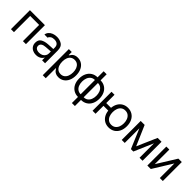

<svg xmlns="http://www.w3.org/2000/svg" viewBox="293 -2151 3794 3794"><g transform="rotate(45 2189.5 -254.0)"><path d="M67.4 -530.3H486.3V0H402.3V-453.1H151.4V0H67.4Z M793.9 -306.6Q827.1 -309.1 868.4 -311.3Q909.7 -313.5 937.5 -314.5V-357.4Q937.5 -408.7 907 -436.3Q876.5 -463.9 817.4 -463.9Q769 -463.9 738.3 -444.1Q707.5 -424.3 698.2 -392.6H610.4Q615.7 -435.1 643.6 -467.8Q671.4 -500.5 717.5 -518.8Q763.7 -537.1 821.3 -537.1Q897.5 -537.1 959 -498.3Q1020.5 -459.5 1020.5 -349.6V0H937.5V-72.3H933.6Q923.8 -51.8 903.6 -32.5Q883.3 -13.2 850.8 -0.2Q818.4 12.7 775.4 12.7Q724.6 12.7 683.6 -6.8Q642.6 -26.4 618.7 -63.2Q594.7 -100.1 594.7 -150.4Q594.7 -232.9 651.1 -266.6Q707.5 -300.3 793.9 -306.6ZM790 -62.5Q835.4 -62.5 868.9 -80.6Q902.3 -98.6 919.9 -128.4Q937.5 -158.2 937.5 -192.4V-245.6L803.7 -236.3Q744.1 -232.4 711.4 -210.4Q678.7 -188.5 678.7 -146.5Q678.7 -106 709.2 -84.2Q739.7 -62.5 790 -62.5Z M1155.3 -530.3H1236.3V-446.3H1246.1Q1261.7 -471.7 1276.4 -489Q1291 -506.3 1321.8 -521.7Q1352.5 -537.1 1399.4 -537.1Q1465.8 -537.1 1516.8 -503.7Q1567.9 -470.2 1596.4 -408.2Q1625 -346.2 1625 -263.7Q1625 -181.2 1596.4 -118.9Q1567.9 -56.6 1516.8 -22.9Q1465.8 10.7 1400.4 10.7Q1354 10.7 1323 -4.6Q1292 -20 1276.4 -38.3Q1260.7 -56.6 1246.1 -81.1H1239.3V199.2H1155.3ZM1388.7 -64.5Q1437.5 -64.5 1471.9 -90.6Q1506.3 -116.7 1523.7 -162.4Q1541 -208 1541 -265.6Q1541 -321.8 1523.7 -366.2Q1506.3 -410.6 1472.2 -436.3Q1438 -461.9 1388.7 -461.9Q1339.8 -461.9 1305.9 -437.5Q1272 -413.1 1254.6 -368.9Q1237.3 -324.7 1237.3 -265.6Q1237.3 -205.6 1254.9 -160.2Q1272.5 -114.7 1306.6 -89.6Q1340.8 -64.5 1388.7 -64.5Z M1951.2 10.7Q1879.4 10.7 1824.5 -23.2Q1769.5 -57.1 1739.3 -119.1Q1709 -181.2 1709 -262.7Q1709 -344.2 1739.3 -406.5Q1769.5 -468.8 1824.5 -502.9Q1879.4 -537.1 1951.2 -537.1V-707H2035.2V-537.1Q2106.9 -537.1 2161.6 -502.9Q2216.3 -468.8 2246.3 -406.5Q2276.4 -344.2 2276.4 -262.7Q2276.4 -181.2 2246.3 -119.1Q2216.3 -57.1 2161.6 -23.2Q2106.9 10.7 2035.2 10.7V180.7H1951.2ZM1951.2 -462.9Q1898.9 -462.9 1863.5 -435.5Q1828.1 -408.2 1810.5 -362.8Q1793 -317.4 1793 -262.7Q1793 -208 1810.3 -163.1Q1827.6 -118.2 1863.3 -91.3Q1898.9 -64.5 1951.2 -64.5ZM2192.4 -262.7Q2192.4 -317.4 2175 -362.8Q2157.7 -408.2 2122.3 -435.5Q2086.9 -462.9 2035.2 -462.9V-64.5Q2087.4 -64.5 2122.6 -91.3Q2157.7 -118.2 2175 -163.1Q2192.4 -208 2192.4 -262.7Z M2431.6 -298.8H2564.9Q2571.3 -370.6 2602.8 -424.6Q2634.3 -478.5 2686 -507.8Q2737.8 -537.1 2803.7 -537.1Q2875.5 -537.1 2930.2 -502.9Q2984.9 -468.8 3014.9 -406.5Q3044.9 -344.2 3044.9 -262.7Q3044.9 -181.2 3014.9 -119.1Q2984.9 -57.1 2930.2 -23.2Q2875.5 10.7 2803.7 10.7Q2738.8 10.7 2687.5 -17.8Q2636.2 -46.4 2604.5 -98.9Q2572.8 -151.4 2565.4 -221.7H2431.6V0H2347.7V-530.3H2431.6ZM2961.9 -262.7Q2961.9 -317.4 2944.3 -362.5Q2926.8 -407.7 2891.4 -434.8Q2856 -461.9 2803.7 -461.9Q2752 -461.9 2716.8 -434.8Q2681.6 -407.7 2664.6 -362.5Q2647.5 -317.4 2647.5 -262.7Q2647.5 -208 2664.6 -163.1Q2681.6 -118.2 2716.8 -91.3Q2752 -64.5 2803.7 -64.5Q2856 -64.5 2891.6 -91.3Q2927.2 -118.2 2944.6 -163.1Q2961.9 -208 2961.9 -262.7Z M3636.7 -530.3H3745.1V0H3661.1V-403.3L3487.3 0H3419.9L3247.1 -409.7V0H3163.1V-530.3H3273.4L3454.1 -112.3Z M4215.8 -530.3H4311.5V0H4227.5V-407.2L3975.6 0H3878.9V-530.3H3962.9V-123Z"/></g></svg>

Font: Pretendard
Style: Regular
Weight: 400
Designer: Base glyphs from Inter by Rasmus Andersson; Hangeul glyphs from Noto Sans CJK(Source Han Sans) by Jang Soo-young and Kan
Foundry: Kil Hyung-jin
Version: Version 1.309